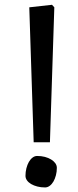

<svg xmlns="http://www.w3.org/2000/svg" viewBox="-20 -783 329 813"><path d="M87.9 -38.6Q87.9 -55.2 91.8 -70.6Q95.7 -85.9 102.3 -97.4Q108.9 -108.9 117.9 -115.7Q127 -122.6 137.2 -122.6Q154.8 -122.6 169.9 -118.7Q185.1 -114.7 196.5 -107.7Q208 -100.6 214.4 -91.6Q220.7 -82.5 220.7 -72.3Q220.7 -55.7 216.8 -40.8Q212.9 -25.9 206.3 -14.4Q199.7 -2.9 190.4 3.9Q181.2 10.7 170.9 10.7Q153.3 10.7 138.2 6.8Q123 2.9 111.8 -3.7Q100.6 -10.3 94.2 -19.3Q87.9 -28.3 87.9 -38.6ZM104 -752 200.2 -762.7 210 -752 191.4 -180.7H122.6Z"/></svg>

Font: Noticia Text
Style: Regular
Weight: 400
Designer: JM Sole
Foundry: JM Sole
Version: Version 1.003